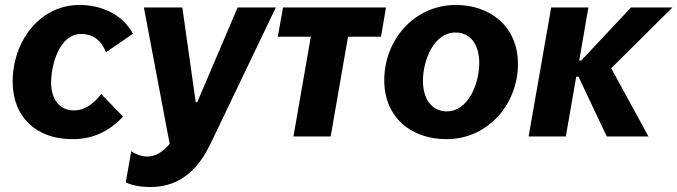

<svg xmlns="http://www.w3.org/2000/svg" viewBox="-20 -550 2731 774"><path d="M272 11C354 11 420 -20 476 -80L388 -171C359 -134 325 -105 277 -105C221 -105 186 -149 186 -217C186 -286 218 -413 307 -413C357 -413 390 -385 407 -339L516 -414C473 -494 386 -530 301 -530C138 -530 31 -381 31 -221C31 -79 125 11 272 11Z M586 204C724 204 790 108 827 33L1092 -520H938L775 -138H769L715 -520H560L664 30C635 65 604 81 575 81C547 81 527 71 509 60L487 185C514 199 554 204 586 204Z M1100 -402H1233L1163 0H1313L1383 -402H1516L1536 -520H1121Z M1780 11C1948 11 2068 -131 2068 -292C2068 -445 1954 -530 1818 -530C1649 -530 1529 -388 1529 -227C1529 -76 1638 11 1780 11ZM1781 -101C1721 -101 1685 -150 1685 -225C1685 -305 1728 -419 1816 -419C1877 -419 1912 -370 1912 -296C1912 -213 1868 -101 1781 -101Z M2111 0H2261L2303 -241H2312L2426 0H2594L2444 -275L2691 -520H2524L2323 -306H2315L2352 -520H2202Z"/></svg>

Font: Fixel Text 20240404
Style: Bold Italic
Weight: 700
Width: 4
Italic angle: -10°
Designer: AlfaBravo + MacPaw
Foundry: Kyrylo Tkachov, Marchela Mozhyna, Serhii Makarenko, Maria Weinstein, Zakhar Kryvoshyya
Version: Version 1.211;Glyphs 3.2 (3225)